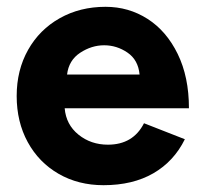

<svg xmlns="http://www.w3.org/2000/svg" viewBox="-20 -532 595 564"><path d="M29 -250Q29 -326 62.5 -385.5Q96 -445 155.5 -478.5Q215 -512 290 -512Q358 -512 413.5 -476.5Q469 -441 502 -373.5Q535 -306 535 -214H170Q174 -166 210.5 -136.5Q247 -107 297 -107Q371 -107 403 -170L523 -123Q491 -58 430.5 -23Q370 12 284 12Q210 12 152 -21.5Q94 -55 61.5 -114.5Q29 -174 29 -250ZM390 -313Q386 -356 354.5 -377.5Q323 -399 286 -399Q249 -399 215.5 -377Q182 -355 177 -313Z"/></svg>

Font: Oak Sans
Style: Bold
Weight: 700
Designer: Erik Kennedy, Walven
Foundry: Erik Kennedy, Walven
Version: Version 1.000